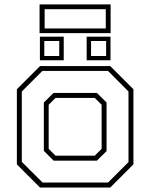

<svg xmlns="http://www.w3.org/2000/svg" viewBox="-20 -834 668 854"><path d="M158 0 55 -103V-437L158 -540H470.5L573.5 -437V-103L470.5 0ZM169.5 -22H460.5L551.5 -113V-427L460.5 -518.5H168.5L77 -427V-114ZM218.5 -119.5 175 -163V-378L218 -420.5H411L454 -378V-162L411 -119.5ZM227 -141.5H401.5L432 -172V-368L401.5 -398.5H227L196.5 -368V-172ZM365.5 -566V-671H471.5V-566ZM157.5 -566V-671H263.5V-566ZM177 -585H243.5V-651.5H177ZM385 -585H452V-651.5H385ZM156 -686.5V-814.5H472V-686.5ZM178.5 -707.5H450.5V-793H178.5Z"/></svg>

Font: Tourney ExtraLight
Style: Regular
Weight: 250
Designer: Tyler Finck
Foundry: Etcetera Type Co
Version: Version 1.015